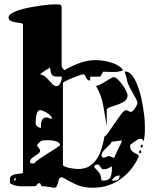

<svg xmlns="http://www.w3.org/2000/svg" viewBox="-20 -847 729 894"><path d="M273 -80Q273 -75 283 -71Q293 -67 305.5 -64.5Q318 -62 329 -61Q340 -60 343 -60Q376 -60 397.5 -74Q419 -88 433 -110.5Q447 -133 454.5 -160Q462 -187 467 -213Q471 -211 484 -229.5Q497 -248 513 -271.5Q529 -295 543.5 -314.5Q558 -334 566 -334Q573 -334 578.5 -330Q584 -326 590 -326Q594 -326 599.5 -331.5Q605 -337 609.5 -344Q614 -351 617 -357.5Q620 -364 620 -367Q621 -372 614.5 -384.5Q608 -397 599.5 -412Q591 -427 583 -442Q575 -457 573 -467Q571 -477 567.5 -490Q564 -503 560 -513Q561 -514 563 -514Q579 -514 592 -499.5Q605 -485 615 -462Q625 -439 632.5 -411.5Q640 -384 644.5 -357.5Q649 -331 651.5 -309Q654 -287 654 -276Q654 -269 654.5 -257.5Q655 -246 654.5 -233.5Q654 -221 652.5 -208.5Q651 -196 647 -187Q647 -196 643 -198.5Q639 -201 634 -201Q632 -201 631 -200.5Q630 -200 629 -200H627Q624 -199 618.5 -195.5Q613 -192 606.5 -187.5Q600 -183 594.5 -179Q589 -175 587 -173Q586 -172 586 -170Q586 -155 590.5 -148.5Q595 -142 601.5 -138Q608 -134 615 -131Q622 -128 627 -120Q598 -54 542 -13.5Q486 27 413 27Q371 27 341.5 15Q312 3 273 -20Q271 -21 267 -21Q258 -21 255 -13.5Q252 -6 250 3Q248 12 244.5 19.5Q241 27 231 27H227Q224 26 216 24.5Q208 23 199.5 22Q191 21 183.5 20.5Q176 20 173 20Q173 18 170.5 13Q168 8 167 7Q166 6 163 6Q156 6 152.5 13Q149 20 141 20Q114 20 83 20.5Q52 21 27 7L26 -10Q26 -25 35.5 -30Q45 -35 56.5 -36.5Q68 -38 77.5 -39Q87 -40 87 -47V-733Q87 -738 76.5 -739.5Q66 -741 53.5 -743Q41 -745 30.5 -749.5Q20 -754 20 -766Q20 -776 33.5 -784.5Q47 -793 68.5 -800Q90 -807 116 -812Q142 -817 166.5 -820.5Q191 -824 211 -825.5Q231 -827 241 -827Q247 -827 257 -826Q267 -825 267 -813V-540Q267 -536 271.5 -529.5Q276 -523 280 -520Q314 -540 350.5 -553.5Q387 -567 427 -567Q440 -567 458.5 -564.5Q477 -562 495.5 -556.5Q514 -551 529.5 -542Q545 -533 553 -520Q533 -511 505 -512Q477 -513 460 -513L447 -490H400V-472Q391 -472 387 -476.5Q383 -481 380.5 -486.5Q378 -492 375.5 -496.5Q373 -501 367 -501Q364 -501 349 -496Q334 -491 317 -484Q300 -477 286.5 -470Q273 -463 273 -460ZM268 -490Q251 -490 241 -490.5Q231 -491 225.5 -495Q220 -499 217.5 -507.5Q215 -516 213 -533Q210 -530 203.5 -526.5Q197 -523 190 -518.5Q183 -514 176.5 -509Q170 -504 167 -500Q182 -498 192 -489Q202 -480 210 -470.5Q218 -461 226 -453.5Q234 -446 244 -446Q250 -446 254.5 -451Q259 -456 262 -462.5Q265 -469 266.5 -476.5Q268 -484 268 -490ZM477 -260Q468 -310 460.5 -356Q453 -402 427 -447Q436 -448 448.5 -454.5Q461 -461 473 -468.5Q485 -476 495 -482Q505 -488 510 -488Q518 -488 529 -477Q540 -466 550 -452Q560 -438 567 -424Q574 -410 574 -404Q574 -385 559 -375Q544 -365 525.5 -359Q507 -353 492 -348Q477 -343 477 -333ZM220 -293Q221 -294 221 -297Q221 -303 214.5 -309.5Q208 -316 199 -321.5Q190 -327 181 -330.5Q172 -334 167 -334Q159 -334 155 -326.5Q151 -319 149 -309Q147 -299 146.5 -289Q146 -279 146 -273Q146 -264 154 -258Q162 -252 171 -252Q171 -259 171 -267.5Q171 -276 173.5 -283Q176 -290 181 -295Q186 -300 197 -300H200ZM153 -167Q154 -166 157 -163.5Q160 -161 160 -160Q161 -158 162.5 -156Q164 -154 165 -152Q166 -149 167 -147Q167 -138 159.5 -132.5Q152 -127 143.5 -121.5Q135 -116 127.5 -109.5Q120 -103 120 -93Q120 -88 125 -87Q130 -86 133 -86Q138 -86 140 -87Q147 -96 165.5 -108.5Q184 -121 204 -133.5Q224 -146 240.5 -156.5Q257 -167 260 -173Q257 -182 248.5 -186Q240 -190 229.5 -192Q219 -194 208 -194Q197 -194 189 -194Q177 -194 170.5 -190Q164 -186 153 -173ZM547 -193 500 -187Q496 -178 488.5 -171Q481 -164 473 -156.5Q465 -149 459 -141Q453 -133 453 -123V-120Q456 -116 460 -113H463Q470 -113 475 -116.5Q480 -120 487 -120Q494 -120 498.5 -116.5Q503 -113 510 -113H513Q514 -119 519.5 -130.5Q525 -142 531 -154.5Q537 -167 542 -177Q547 -187 547 -190ZM640 -160Q635 -160 635 -166.5Q635 -173 640 -173Q645 -173 645 -166.5Q645 -160 640 -160ZM633 -133Q628 -133 628 -140Q628 -147 633 -147Q638 -147 638 -140Q638 -133 633 -133ZM500 -73Q490 -66 482 -62.5Q474 -59 463 -59Q456 -59 453 -62.5Q450 -66 447.5 -70Q445 -74 442.5 -77.5Q440 -81 434 -81Q429 -81 424 -78.5Q419 -76 419 -70Q419 -67 420 -67Q428 -59 433.5 -53Q439 -47 443 -41Q447 -35 449 -27.5Q451 -20 453 -7Q456 -6 460 -6Q487 -6 494 -21.5Q501 -37 501 -60ZM537 -30Q514 -30 500 -7Q503 -6 510 -6Q523 -6 530 -11Q537 -16 537 -30ZM53 -20Q45 -15 45 -7H53Z"/></svg>

Font: Genkaimincho
Style: Regular
Weight: 800
Designer: Dr. Ken Lunde (project architect, glyph set definition & overall production); Masataka HATTORI \u670D \u90E8 \u6B63 \u8C
Foundry: Adobe Systems Incorporated
Version: Version 1.00